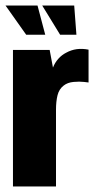

<svg xmlns="http://www.w3.org/2000/svg" viewBox="-22 -676 346 696"><path d="M25 0V-495H158L170 -431Q177 -449 189.5 -463Q202 -477 218 -485Q254 -505 299 -496V-377Q299 -377 282.5 -379Q266 -381 244.5 -379Q223 -377 209 -366Q192 -353 186.5 -330.5Q181 -308 181 -279V0ZM255 -550H196L131 -656H247ZM142 -550H73L-2 -656H114Z"/></svg>

Font: Alumni Sans Black
Style: Regular
Weight: 900
Designer: Robert E. Leuschke
Foundry: Robert E. Leuschke
Version: Version 1.018